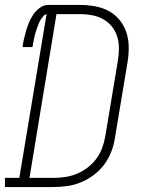

<svg xmlns="http://www.w3.org/2000/svg" viewBox="-54 -755 574 775"><path d="M-34 0V-37H24L134 -698Q126 -696 121 -690Q116 -684 111.5 -677.5Q107 -671 104 -664Q101 -657 98.5 -650Q96 -643 93.5 -636Q91 -629 89 -622Q87 -615 85.5 -608Q84 -601 82.5 -594Q81 -587 79.5 -579.5Q78 -572 77 -565H37Q39 -582 43 -599Q47 -616 52 -633Q57 -650 64 -666.5Q71 -683 81.5 -698Q92 -713 107.5 -724Q123 -735 140 -735H270Q300 -735 330 -729.5Q360 -724 385 -710.5Q410 -697 428.5 -674.5Q447 -652 456 -624.5Q465 -597 465.5 -566.5Q466 -536 461 -505L410 -199Q406 -171 395.5 -143.5Q385 -116 367.5 -92Q350 -68 325.5 -49.5Q301 -31 273.5 -19.5Q246 -8 217.5 -4Q189 0 161 0ZM65 -37H161Q185 -37 209 -40.5Q233 -44 256 -53.5Q279 -63 299.5 -78.5Q320 -94 335 -114.5Q350 -135 358.5 -158Q367 -181 371 -205L422 -511Q426 -536 426 -560.5Q426 -585 419 -607.5Q412 -630 397.5 -648Q383 -666 362.5 -677.5Q342 -689 318 -693.5Q294 -698 270 -698H174Z"/></svg>

Font: Iosevka Slab Extralight
Style: Italic
Weight: 200
Italic angle: -9°
Monospace: yes
Designer: Belleve Invis
Foundry: Belleve Invis
Version: Version 11.1.1; ttfautohint (v1.8.3)